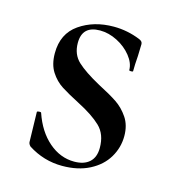

<svg xmlns="http://www.w3.org/2000/svg" viewBox="-72 -459 480 531"><g transform="rotate(15 168.5 -193.5)"><path d="M193 -232Q228 -214 248 -200.5Q268 -187 282.5 -165.5Q297 -144 297 -113Q297 -80 280 -51.5Q263 -23 230 -6Q197 11 152 11Q99 11 54 -18Q48 -24 48 -30L46 -115Q46 -117 51.5 -117.5Q57 -118 58 -116Q75 -66 108 -37.5Q141 -9 181 -9Q209 -9 224.5 -23Q240 -37 240 -64Q240 -103 217 -125Q194 -147 151 -169Q118 -186 98.5 -198.5Q79 -211 65.5 -232Q52 -253 52 -285Q52 -341 93 -369.5Q134 -398 191 -398Q230 -398 267 -383Q277 -379 277 -371L276 -337Q274 -311 274 -293Q274 -291 268.5 -291Q263 -291 263 -293Q263 -313 247 -333Q231 -353 206.5 -365.5Q182 -378 157 -378Q106 -378 106 -329Q106 -296 127.5 -276Q149 -256 193 -232Z"/></g></svg>

Font: Cormorant Infant Medium
Style: Regular
Weight: 500
Designer: Christian Thalmann (Catharsis Fonts)
Version: Version 3.000